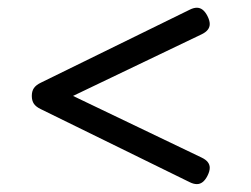

<svg xmlns="http://www.w3.org/2000/svg" viewBox="-20 -529 640 489"><path d="M481.4 -509.3Q497.6 -509.3 508.3 -488.3Q514.2 -476.6 514.2 -467.8Q514.2 -451.7 494.1 -441.9L166 -284.7L494.1 -127.4Q514.2 -117.7 514.2 -101.6Q514.2 -92.8 508.3 -81.1Q497.6 -60.1 481.4 -60.1Q473.1 -60.1 463.4 -64.9L84 -251Q71.8 -256.8 66.4 -264.6Q61 -272.5 61 -284.7Q61 -296.9 66.4 -304.7Q71.8 -312.5 84 -318.4L463.4 -504.4Q473.1 -509.3 481.4 -509.3Z"/></svg>

Font: Courier Prime
Style: Regular
Weight: 400
Designer: Alan Dague-Greene, Quote-Unquote Apps
Foundry: Quote-Unquote Apps
Version: Version 3.018